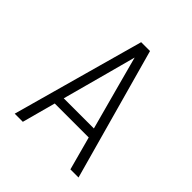

<svg xmlns="http://www.w3.org/2000/svg" viewBox="-185 -795 919 919"><g transform="rotate(45 275.0 -335.0)"><path d="M59 0 245 -670H305L491 0H436L390 -170H160L114 0ZM377 -218 315 -447Q305 -484 295 -521.5Q285 -559 275 -596Q265 -559 255 -521.5Q245 -484 235 -447L173 -218Z"/></g></svg>

Font: Lode Dark
Style: Regular
Weight: 400
Monospace: yes
Designer: Belleve Invis
Foundry: Belleve Invis
Version: Version 29.2.0; ttfautohint (v1.8.3)